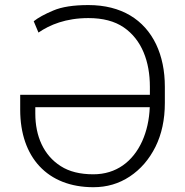

<svg xmlns="http://www.w3.org/2000/svg" viewBox="-20 -741 740 770"><path d="M354.5 9.8C408.7 9.8 457 -4.4 500.5 -33.2C543.9 -62 578.1 -101.6 603.5 -152.3C628.4 -202.6 641.1 -261.2 641.1 -328.1V-393.1C641.1 -457 629.4 -514.2 606 -563.5C558.6 -662.1 466.8 -720.7 334.5 -720.7C274.4 -720.7 227.5 -713.4 193.4 -698.7C158.7 -684.1 132.8 -669.9 115.2 -655.8L134.3 -610.4C179.7 -641.6 244.1 -668.5 334.5 -668.5C392.6 -668.5 439.5 -656.2 476.1 -631.3C548.3 -582 581.1 -494.6 581.1 -393.1V-360.8H61V-300.8C61 -110.8 169.9 9.8 354.5 9.8ZM354.5 -42C301.3 -42 257.8 -52.7 223.6 -74.7C154.8 -118.2 121.6 -195.3 121.6 -285.2V-311H580.6C578.6 -260.7 568.4 -215.3 550.3 -174.8C513.2 -93.3 446.3 -42 354.5 -42Z"/></svg>

Font: Vazirmatn ExtraLight
Style: Regular
Weight: 200
Designer: Saber Rastikerdar
Foundry: Saber Rastikerdar
Version: Version 33.003